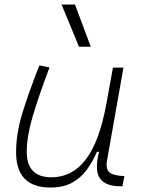

<svg xmlns="http://www.w3.org/2000/svg" viewBox="-20 -815 626 845"><path d="M327.6 -609.4 251 -794.9H310.1L379.4 -609.4ZM201.7 10.3Q50.8 10.3 50.8 -145Q50.8 -227.1 78.6 -317.6Q106.4 -408.2 153.3 -527.3L197.8 -518.1Q148.9 -388.7 123.3 -300.8Q97.7 -212.9 97.7 -147.5Q97.7 -34.7 206.5 -34.7Q297.4 -34.7 357.4 -112.8Q417.5 -190.9 448.2 -358.4L477.1 -517.6H523.4L450.7 -106.9Q444.8 -73.2 460.2 -58.1Q475.6 -43 518.6 -40.5L527.3 -40L519 4.9H513.7Q460.9 4.9 435.8 -13.9Q410.6 -32.7 407.2 -66.7Q403.8 -100.6 416 -147H406.7Q387.7 -103 361.6 -67.4Q335.4 -31.7 296.9 -10.7Q258.3 10.3 201.7 10.3Z"/></svg>

Font: Cascadia Mono PL ExtraLight
Style: Italic
Weight: 200
Italic angle: -10°
Monospace: yes
Designer: Aaron Bell
Foundry: Saja Typeworks
Version: Version 2404.023; ttfautohint (v1.8.4)